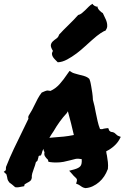

<svg xmlns="http://www.w3.org/2000/svg" viewBox="-45 -969 651 1003"><path d="M516.6 -82Q510.7 -65.4 499.5 -48.3Q488.3 -31.2 473.1 -18.1Q458 -4.9 439.5 3.9Q420.9 12.7 400.4 13.7Q387.7 10.7 383.3 7.3Q378.9 3.9 374 1Q371.1 -1 368.7 -2.4Q366.2 -3.9 364.3 -4.9L352.5 -9.8L356.4 -22.5Q358.4 -30.3 355.5 -34.7Q352.5 -39.1 343.8 -46.9Q340.8 -49.8 337.9 -52.7Q335 -55.7 333 -58.6L316.4 -77.1L342.8 -84Q367.2 -90.8 375.5 -101.6Q383.8 -112.3 381.8 -137.7Q362.3 -141.6 349.1 -138.7Q335.9 -135.7 322.3 -131.8Q304.7 -127 286.6 -123.5Q268.6 -120.1 247.1 -120.1Q239.3 -120.1 232.4 -120.6Q225.6 -121.1 217.8 -122.1L208 -124Q206.1 -134.8 204.1 -136.2Q202.1 -137.7 200.2 -139.6Q195.3 -144.5 189.9 -152.8Q184.6 -161.1 187.5 -173.8Q182.6 -182.6 181.6 -191.4Q175.8 -179.7 172.9 -167L168.9 -157.2L159.2 -155.3Q157.2 -154.3 156.2 -150.9Q155.3 -147.5 155.3 -145.5L150.4 -128.9Q148.4 -127 146.5 -125.5Q144.5 -124 142.6 -122.1Q140.6 -113.3 137.7 -104.5Q134.8 -95.7 131.8 -87.9Q127 -75.2 123.5 -63Q120.1 -50.8 121.1 -39.1L117.2 -28.3Q112.3 -22.5 106.4 -19Q100.6 -15.6 94.7 -12.7Q92.8 -10.7 89.4 -9.3Q85.9 -7.8 84 -6.8L81.1 3.9L69.3 5.9Q58.6 7.8 54.2 8.8Q49.8 9.8 43.9 9.8L34.2 8.8Q23.4 0 17.6 -5.4Q11.7 -10.7 3.9 -15.6Q-4.9 -27.3 -5.9 -33.2Q-6.8 -39.1 -7.8 -43.9Q-9.8 -49.8 -10.3 -53.7Q-10.7 -57.6 -12.7 -59.6L-25.4 -71.3L-14.6 -80.1L-13.7 -96.7Q5.9 -146.5 27.8 -192.4Q49.8 -238.3 73.2 -286.1Q81.1 -301.8 88.4 -317.4Q95.7 -333 103.5 -348.6Q102.5 -351.6 102.5 -355.5Q102.5 -359.4 104.5 -364.3Q115.2 -380.9 122.1 -394Q128.9 -407.2 135.7 -420.9Q143.6 -437.5 151.9 -453.1Q160.2 -468.8 172.9 -485.4L188.5 -492.2Q191.4 -493.2 195.3 -494.6Q199.2 -496.1 204.1 -496.1L218.8 -494.1Q246.1 -506.8 266.6 -529.8Q287.1 -552.7 308.6 -585L318.4 -598.6L331.1 -590.8Q335.9 -587.9 344.7 -585.4Q353.5 -583 363.3 -580.1Q380.9 -576.2 396.5 -571.3Q412.1 -566.4 421.9 -556.6Q427.7 -541 428.7 -533.2Q429.7 -525.4 431.6 -517.6Q434.6 -501 437 -484.4Q439.5 -467.8 440.4 -447.3Q445.3 -430.7 448.7 -414.6Q452.1 -398.4 455.1 -381.8Q460 -358.4 464.8 -336.4Q469.7 -314.5 477.5 -294.9Q485.4 -294.9 487.3 -293.9Q492.2 -295.9 497.6 -296.9Q502.9 -297.9 509.8 -298.8L520.5 -299.8L524.4 -290Q525.4 -285.2 534.2 -280.3Q546.9 -279.3 552.7 -274.9Q558.6 -270.5 563.5 -265.6Q567.4 -261.7 571.3 -259.8L585.9 -253.9L578.1 -239.3Q568.4 -221.7 550.3 -205.6Q532.2 -189.5 509.8 -178.7Q510.7 -172.9 511.2 -167.5Q511.7 -162.1 513.7 -156.2Q516.6 -139.6 518.6 -122.1Q520.5 -104.5 518.6 -85.9ZM234.4 -251Q263.7 -252.9 287.6 -255.4Q311.5 -257.8 340.8 -263.7Q334 -293 326.2 -324.7Q318.4 -356.4 309.6 -387.7L303.7 -377.9Q284.2 -357.4 266.1 -332Q248 -306.6 235.4 -284.2Q229.5 -275.4 223.6 -266.6Q217.8 -257.8 212.9 -249Q218.8 -250 224.1 -250Q229.5 -250 234.4 -251ZM506.8 -809.6Q499 -807.6 481 -795.9Q462.9 -784.2 434.6 -758.8Q419.9 -746.1 399.4 -727.1Q378.9 -708 355 -689.9Q331.1 -671.9 305.7 -658.2Q280.3 -644.5 256.8 -643.6Q250 -650.4 243.2 -657.2Q236.3 -664.1 231.9 -670.9Q227.5 -677.7 226.6 -685.5Q225.6 -693.4 231.4 -703.1Q218.8 -723.6 220.7 -734.4Q222.7 -745.1 231 -752.9Q239.3 -760.7 249.5 -767.6Q259.8 -774.4 263.7 -788.1Q286.1 -812.5 313 -838.4Q339.8 -864.3 363.3 -890.6Q373 -892.6 382.3 -899.9Q391.6 -907.2 400.4 -916Q409.2 -924.8 418.5 -934.1Q427.7 -943.4 438.5 -949.2Q440.4 -943.4 449.7 -938Q459 -932.6 463.9 -935.5Q464.8 -924.8 474.6 -914.6Q484.4 -904.3 492.2 -900.4Q498 -886.7 503.9 -875.5Q509.8 -864.3 512.7 -853.5Q515.6 -842.8 515.1 -832Q514.6 -821.3 506.8 -809.6Z"/></svg>

Font: Permanent Marker
Style: Regular
Weight: 400
Designer: Font Diner, Inc
Foundry: Font Diner, Inc
Version: Version 1.000